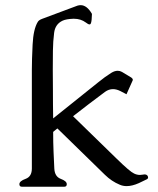

<svg xmlns="http://www.w3.org/2000/svg" viewBox="-20 -710 602 730"><path d="M182.1 -208.5Q182.1 -168 183.6 -132.8Q185.1 -97.7 186.5 -69.3Q188 -38.6 210.9 -30Q233.9 -21.5 233.9 -9.8Q233.9 0 224.1 0H63.5Q53.7 0 53.7 -9.8Q53.7 -21.5 77.4 -30Q101.1 -38.6 101.1 -69.3V-444.3Q101.1 -482.4 104 -540.8Q106.9 -599.1 123.5 -626.5Q127.4 -633.8 141.1 -638.7L274.4 -688.5Q280.8 -690.4 286.6 -690.4Q310.5 -690.4 329.6 -657.2Q329.1 -630.9 325.7 -621.6Q324.2 -617.2 320.3 -617.2Q315.4 -617.2 306.2 -624.5Q287.1 -638.7 261.2 -638.7H258.8Q231.4 -637.7 217.8 -631.3Q189.9 -618.2 185.8 -585.2Q181.6 -552.2 181.2 -517.6Q180.7 -481.4 180.7 -444.8Q180.7 -408.7 181.2 -372.1Q181.2 -343.3 181.4 -314.9Q181.6 -286.6 182.1 -259.8L352.1 -396Q380.9 -419.4 403.3 -433.1Q416 -440.9 427.7 -440.9Q436 -440.9 443.8 -436.5L479.5 -415Q484.9 -411.1 484.9 -406.7Q484.9 -404.3 483.4 -401.9L460.9 -351.6L437.5 -363.8Q422.9 -371.1 409.7 -371.1Q393.6 -371.1 379.4 -360.8Q314.5 -312.5 257.8 -268.1L423.3 -106.9Q474.1 -57.1 489.7 -50.3Q500.5 -44.9 512.2 -44.9Q517.1 -44.9 522 -45.9Q525.9 -46.9 529.3 -46.9Q538.6 -46.9 542 -40Q543 -37.6 543 -35.2Q543 -30.8 538.1 -28.3L507.8 -13.7Q482.4 -2.4 461.4 -2.4Q447.3 -2.4 435.1 -7.8Q404.3 -20.5 378.9 -45.4L198.2 -221.7Q196.8 -220.2 191.9 -216.6Q187 -212.9 182.1 -208.5Z"/></svg>

Font: Caudex
Style: Regular
Weight: 400
Version: Version 1.01